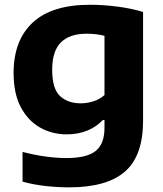

<svg xmlns="http://www.w3.org/2000/svg" viewBox="-20 -576 700 826"><path d="M277.5 230Q229.5 230 178.2 224.5Q127 219 77 205.5V77.5Q128.5 91 177 97.5Q225.5 104 265 104Q353.5 104 391.5 73.5Q429.5 43 429.5 -25.5V-59.5H422Q394.5 -30 355.2 -14Q316 2 266.5 2Q205 2 153.2 -26.8Q101.5 -55.5 70 -114Q38.5 -172.5 38.5 -262Q38.5 -402.5 120.8 -479Q203 -555.5 367.5 -555.5Q424.5 -555.5 485.8 -547.5Q547 -539.5 595.5 -524.5V-56.5Q595.5 94 517.8 162Q440 230 277.5 230ZM327 -131.5Q354.5 -131.5 381.5 -140Q408.5 -148.5 429.5 -167V-422Q414.5 -426 394.8 -428.5Q375 -431 352.5 -431Q280 -431 242.2 -393.8Q204.5 -356.5 204.5 -276Q204.5 -194 238.2 -162.8Q272 -131.5 327 -131.5Z"/></svg>

Font: Encode Sans SmExp
Style: Bold
Weight: 700
Width: 6
Designer: Multiple Designers
Foundry: Impallari Type
Version: Version 3.002; ttfautohint (v1.8.3) -l 8 -r 50 -G 200 -x 14 